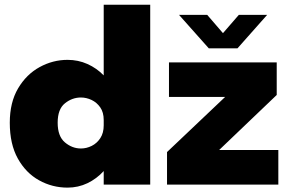

<svg xmlns="http://www.w3.org/2000/svg" viewBox="-20 -802 1255 834"><path d="M273.5 13Q207 13 149.8 -18.8Q92.5 -50.5 57.5 -113.2Q22.5 -176 22.5 -269Q22.5 -357 58.5 -418Q94.5 -479 152 -510.5Q209.5 -542 273.5 -542Q319.5 -542 359.8 -524Q400 -506 430.5 -474.5V-781.5H632.5V0H430.5V-59Q400 -25.5 359.8 -6.2Q319.5 13 273.5 13ZM331.5 -157Q355.5 -157 378.2 -168.2Q401 -179.5 415.8 -202Q430.5 -224.5 430.5 -257.5V-280.5Q430.5 -314 415.5 -335.5Q400.5 -357 377.8 -367.8Q355 -378.5 331.5 -378.5Q293.5 -378.5 262 -353.2Q230.5 -328 230.5 -269Q230.5 -210 262 -183.5Q293.5 -157 331.5 -157ZM1189 -150.5V0H705.5V-141.5L958 -381H714V-531H1182V-389.5L932 -150.5ZM757.5 -737.5H880L948.5 -658L1017.5 -737.5H1140.5L1011.5 -592H887Z"/></svg>

Font: Epilogue Black
Style: Regular
Weight: 900
Designer: Tyler Finck
Foundry: Etcetera Type Co
Version: Version 2.111; ttfautohint (v1.8.3)